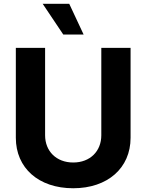

<svg xmlns="http://www.w3.org/2000/svg" viewBox="-20 -979 769 1009"><path d="M512.4 -727.3V-268.1C512.4 -185 454.2 -125 364.7 -125C275.6 -125 217 -185 217 -268.1V-727.3H63.2V-255C63.2 -95.9 183.2 10.3 364.7 10.3C545.5 10.3 666.2 -95.9 666.2 -255V-727.3ZM312.5 -797.6H419.4L343.8 -959.2H204.2Z"/></svg>

Font: Karasuma Gothic
Style: Bold
Weight: 700
Designer: Rasmus Andersson / Ryoko Nishizuka
Foundry: Genbu
Version: Version 1.00